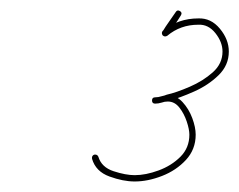

<svg xmlns="http://www.w3.org/2000/svg" viewBox="-20 -594 455 365"><path d="M314 -571Q317 -576 322 -573Q327 -570 324 -565Q318 -555 311.5 -546Q305 -537 299 -528Q296 -523 291 -526Q286 -529 289 -534Q295 -544 301.5 -553Q308 -562 314 -571Q314 -571 314 -571Q314 -571 314 -571ZM298 -526Q293 -523 289 -527Q286 -532 290 -536Q319 -559 357 -559Q381 -560 398 -539.5Q415 -519 415 -496Q415 -470 395.5 -451Q376 -432 349 -420Q322 -408 300 -402Q294 -401 287.5 -399Q281 -397 275 -397Q269 -397 269 -403Q269 -409 275 -409Q281 -409 287 -411Q293 -413 299 -413Q315 -413 327 -400Q339 -387 345.5 -369.5Q352 -352 352 -338Q352 -310 333.5 -290Q315 -270 288 -259.5Q261 -249 236 -249Q214 -249 188 -258.5Q162 -268 155 -292Q155 -292 155 -292Q155 -292 155 -292Q154 -298 159 -300Q165 -301 167 -296Q173 -276 196 -268.5Q219 -261 236 -261Q257 -261 281.5 -270Q306 -279 323 -296Q340 -313 340 -338Q340 -348 335 -363Q330 -378 321 -389.5Q312 -401 299 -401Q293 -401 287 -399Q281 -397 275 -397Q269 -397 269 -403Q269 -409 275 -409Q281 -409 286.5 -410.5Q292 -412 297 -414Q315 -418 340.5 -429Q366 -440 384.5 -456.5Q403 -473 403 -496Q403 -514 389.5 -531Q376 -548 357 -547Q323 -547 298 -526Q298 -526 298 -526Q298 -526 298 -526Z"/></svg>

Font: FRB American Cursive Guidelines Arrows Thin
Style: Italic
Weight: 100
Italic angle: -25°
Version: Version 2.0;Modular Font Editor K font №1